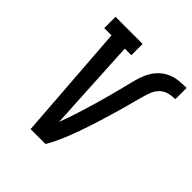

<svg xmlns="http://www.w3.org/2000/svg" viewBox="-198 -873 1012 1012"><g transform="rotate(45 308.0 -367.5)"><path d="M188 0 140 -651H86V-735H288V-651H239L261 -245Q263 -217 264.5 -189Q266 -161 267 -133Q277 -159 286 -184.5Q295 -210 303 -236Q311 -262 319 -287.5Q327 -313 334.5 -339Q342 -365 349 -391Q356 -417 363 -443Q370 -469 376.5 -495Q383 -521 389.5 -547Q396 -573 404.5 -599Q413 -625 427.5 -649Q442 -673 463.5 -691.5Q485 -710 510.5 -720Q536 -730 563 -732.5Q590 -735 616 -735V-651Q593 -651 569.5 -645.5Q546 -640 528 -623Q510 -606 501 -583.5Q492 -561 485.5 -538Q479 -515 473 -492.5Q467 -470 461 -447.5Q455 -425 448.5 -402Q442 -379 435 -356.5Q428 -334 421.5 -311.5Q415 -289 407.5 -266Q400 -243 392.5 -220.5Q385 -198 377 -175.5Q369 -153 360.5 -131Q352 -109 342.5 -87Q333 -65 322.5 -43Q312 -21 299 0Z"/></g></svg>

Font: Iosevka Etoile Medium Oblique
Style: Regular
Weight: 500
Italic angle: -9°
Designer: Belleve Invis
Foundry: Belleve Invis
Version: Version 15.5.2; ttfautohint (v1.8.4)